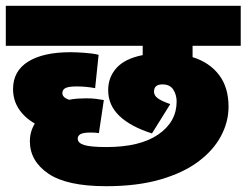

<svg xmlns="http://www.w3.org/2000/svg" viewBox="-20 -642 850 662"><path d="M347 -135Q463 -135 526 -178.5Q589 -222 589 -292Q589 -315 577.5 -333Q566 -351 540 -351Q511 -351 511 -326Q511 -313 523.5 -303.5Q536 -294 567 -283L504 -182Q431 -205 392 -242Q353 -279 353 -331Q353 -376 382 -408Q411 -440 472 -452V-484H0V-622H810V-484H644V-445Q702 -427 735 -384Q768 -341 768 -274Q768 -222 742 -173Q716 -124 664 -85Q612 -46 532.5 -23Q453 0 346 0Q210 0 146.5 -43.5Q83 -87 83 -155Q83 -188 100 -216Q64 -237 44.5 -267Q25 -297 25 -335Q25 -397 77 -429.5Q129 -462 223 -462Q241 -462 270.5 -460Q300 -458 320 -453L308 -338Q277 -344 244 -344Q217 -344 206 -338.5Q195 -333 195 -321Q195 -306 218 -298Q233 -301 248.5 -302Q264 -303 278 -303Q297 -303 312 -301Q327 -299 338 -297L321 -183Q317 -184 309 -184.5Q301 -185 292 -185Q267 -185 257.5 -179.5Q248 -174 248 -164Q248 -149 270 -142Q292 -135 347 -135Z"/></svg>

Font: Noto Sans Devanagari UI Black
Style: Regular
Weight: 900
Designer: Jelle Bosma - Monotype Design Team
Foundry: Monotype Imaging Inc.
Version: Version 2.003; ttfautohint (v1.8.4.7-5d5b)